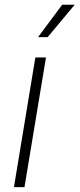

<svg xmlns="http://www.w3.org/2000/svg" viewBox="-20 -773 329 793"><path d="M37.6 0 126 -535.6H169.9L81.1 0ZM137.2 -619.6 236.8 -753.4H288.6L176.8 -619.6Z"/></svg>

Font: Inter 20pt ExtraLight
Style: Italic
Weight: 250
Italic angle: -9.3988°
Version: Version 4.001;git-66647c0bb